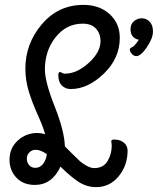

<svg xmlns="http://www.w3.org/2000/svg" viewBox="-20 -730 659 787"><path d="M374 37Q335 37 301.5 15Q268 -7 228 -47Q193 28 123 28Q75 28 47 -2Q19 -32 19 -75Q19 -123 53 -154Q87 -185 133 -185Q148 -185 165 -180Q157 -210 135 -258.5Q113 -307 98.5 -353.5Q84 -400 84 -449Q84 -551 151.5 -630.5Q219 -710 322 -710Q388 -710 429.5 -672Q471 -634 471 -575Q471 -491 405.5 -428Q340 -365 270 -365Q248 -365 233.5 -379.5Q219 -394 219 -422Q219 -435 227 -435Q228 -435 234 -431.5Q240 -428 246 -428Q295 -428 343.5 -472Q392 -516 392 -561Q392 -592 373.5 -612.5Q355 -633 319 -633Q252 -633 208 -577.5Q164 -522 164 -446Q164 -395 204 -294Q244 -193 246 -130Q254 -122 276 -100Q298 -78 308 -69Q318 -60 335 -50.5Q352 -41 366 -41Q404 -41 421 -70Q438 -99 438 -133Q438 -138 437 -144Q436 -150 436 -151Q436 -158 448 -158Q473 -158 488 -145Q503 -132 503 -113Q503 -52 466.5 -7.5Q430 37 374 37ZM126 -116Q111 -116 100.5 -105.5Q90 -95 90 -79Q90 -64 99.5 -53Q109 -42 125 -42Q144 -42 156.5 -58Q169 -74 172 -98Q147 -116 126 -116ZM561 -655Q580 -655 593.5 -641Q607 -627 607 -601Q607 -573 582 -536.5Q557 -500 539 -500Q528 -500 520 -509.5Q512 -519 512 -528Q512 -531 518 -535Q530 -538 549 -567Q515 -574 515 -611Q515 -631 529 -643Q543 -655 561 -655Z"/></svg>

Font: Grand Hotel
Style: Regular
Weight: 400
Designer: Brian J. Bonislawsky & Jim Lyles for Astigmatic (AOETI)
Foundry: Astigmatic (AOETI)
Version: Version 001.000